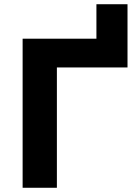

<svg xmlns="http://www.w3.org/2000/svg" viewBox="-20 -888 645 908"><path d="M87 0V-705H436V-868H583V-569H249V0Z"/></svg>

Font: Nunito Sans 8pt ExtraBold
Style: Regular
Weight: 800
Version: Version 3.101;gftools[0.9.27]